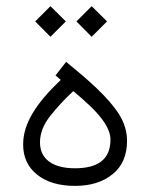

<svg xmlns="http://www.w3.org/2000/svg" viewBox="-20 -610 491 628"><path d="M178.7 -348.6C98.1 -272 55.7 -206.1 55.7 -137.7C55.7 -96.2 70.8 -63 101.6 -38.6C132.3 -14.2 173.3 -2 225.6 -2C275.9 -2 316.9 -14.6 348.6 -40.5C379.9 -65.9 395.5 -102.1 395.5 -149.4C395.5 -179.7 386.7 -209 368.7 -237.3C332.5 -293.5 268.6 -348.6 196.3 -407.7L161.6 -363.3ZM341.3 -153.3C341.3 -88.4 299.8 -59.6 225.1 -59.6C152.3 -59.6 110.8 -89.8 110.8 -144C110.8 -173.8 122.1 -202.6 144 -230.5C166 -258.3 190.9 -285.2 219.7 -312C238.8 -296.4 257.3 -279.8 275.9 -262.2C313 -226.6 341.3 -188.5 341.3 -153.3ZM230 -540 279.8 -489.7 330.1 -540 279.8 -589.8ZM95.2 -540 145 -489.7 195.3 -540 145 -589.8Z"/></svg>

Font: Vazirmatn ExtraLight
Style: Regular
Weight: 200
Designer: Saber Rastikerdar
Foundry: Saber Rastikerdar
Version: Version 33.003